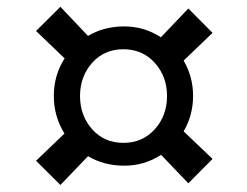

<svg xmlns="http://www.w3.org/2000/svg" viewBox="-20 -627 714 554"><path d="M444.8 -180.2Q396.5 -148.9 338.4 -148.9Q280.3 -148.9 233.9 -176.3L154.3 -93.3L84 -163.1L166 -241.7Q135.3 -291 135.3 -350.1Q135.3 -410.2 166.5 -458.5L84 -537.6L154.3 -607.4L233.9 -523.4Q280.3 -550.8 338.1 -550.8Q396 -550.8 444.3 -519.5L523.4 -602.5L593.3 -532.2L509.8 -452.1Q537.1 -405.8 537.1 -350.1Q537.1 -294.4 509.8 -248L593.3 -168.5L523.4 -98.1ZM335.9 -214.8Q391.1 -214.8 426.5 -253.9Q461.9 -293 461.9 -349.9Q461.9 -406.7 426.5 -445.8Q391.1 -484.9 335.9 -484.9Q280.8 -484.9 245.8 -445.6Q210.9 -406.2 210.9 -349.9Q210.9 -293.5 245.8 -254.2Q280.8 -214.8 335.9 -214.8Z"/></svg>

Font: Arbutus Slab
Style: Regular
Weight: 400
Version: Version 1.002; ttfautohint (v0.92) -l 10 -r 16 -G 200 -x 7 -